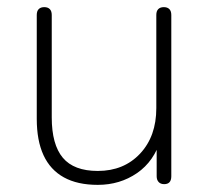

<svg xmlns="http://www.w3.org/2000/svg" viewBox="-20 -510 585 538"><path d="M254 8Q197 8 159 -13Q121 -34 102 -75Q83 -116 83 -177V-468Q83 -479 88.5 -484.5Q94 -490 104 -490Q114 -490 119.5 -484.5Q125 -479 125 -468V-181Q125 -105 156 -68Q187 -31 254 -31Q327 -31 372.5 -79.5Q418 -128 418 -207V-468Q418 -479 423.5 -484.5Q429 -490 439 -490Q449 -490 454.5 -484.5Q460 -479 460 -468V-16Q460 6 440 6Q430 6 424.5 0Q419 -6 419 -16V-121H431Q412 -58 364 -25Q316 8 254 8Z"/></svg>

Font: Nunito ExtraLight
Style: Regular
Weight: 200
Designer: Vernon Adams
Foundry: Vernon Adams
Version: Version 3.602;April 4, 2023;FontCreator 14.0.0.2856 64-bit